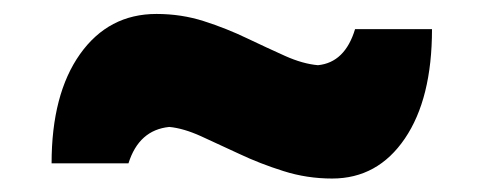

<svg xmlns="http://www.w3.org/2000/svg" viewBox="-20 -487 700 278"><path d="M460.9 -228.5Q424.3 -228.5 390.4 -239.3Q356.4 -250 326.4 -264.2Q296.4 -278.3 271 -289.8Q245.6 -301.3 225.1 -303.2Q181.2 -298.8 166 -250.5H54.7Q54.7 -350.6 95.9 -408.7Q137.2 -466.8 206.5 -466.8Q242.7 -466.8 275.4 -456.3Q308.1 -445.8 337.6 -431.6Q367.2 -417.5 392.8 -406Q418.5 -394.5 440.4 -392.6Q479.5 -396.5 494.1 -444.8H605.5Q605.5 -344.2 566.2 -286.4Q526.9 -228.5 460.9 -228.5Z"/></svg>

Font: Pinar DS4 ExtraBold
Style: Regular
Weight: 800
Designer: Amin Abedi
Version: Version 3.000